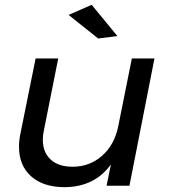

<svg xmlns="http://www.w3.org/2000/svg" viewBox="-20 -772 701 798"><path d="M59 -162Q59 -189 65 -217L128 -529H222L162 -228Q158 -211 158 -191Q158 -139 190.5 -109Q223 -79 282 -79Q352 -79 403.5 -124Q455 -169 471 -245L528 -529H622L518 0H423L441 -89Q375 4 250 6Q160 6 109.5 -39Q59 -84 59 -162ZM361 -752 468 -622 388 -612 265 -710Z"/></svg>

Font: Gontserrat
Style: Italic
Weight: 400
Italic angle: -11.3°
Designer: Julieta Ulanovsky
Foundry: Julieta Ulanovsky
Version: Version 6.001